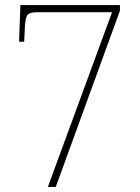

<svg xmlns="http://www.w3.org/2000/svg" viewBox="-20 -734 550 754"><path d="M168 0 420 -686H127Q100 -686 90 -677.5Q80 -669 78 -632L75 -570H55L60 -714H451V-692L199 0Z"/></svg>

Font: Noto Serif Hebrew SemiCondensed Thin
Style: Regular
Weight: 100
Width: 4
Designer: Monotype Design Team
Foundry: Monotype Imaging Inc.
Version: Version 2.004; ttfautohint (v1.8.4.7-5d5b)